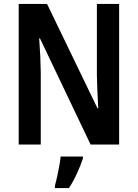

<svg xmlns="http://www.w3.org/2000/svg" viewBox="-20 -734 699 975"><path d="M585 0H440L183 -539H179Q186 -445 187 -368V0H75V-714H219L475 -184H479Q476 -229 474.5 -272Q473 -315 472 -351V-714H585ZM401 71Q389 107 370.5 147.5Q352 188 330 221H259V209Q264 191 270 164Q276 137 281 109Q286 81 288 61H401Z"/></svg>

Font: Noto Sans Myanmar Condensed SemiBold
Style: Regular
Weight: 600
Width: 3
Designer: Monotype Design Team
Foundry: Monotype Imaging Inc.
Version: Version 2.107; ttfautohint (v1.8.4.7-5d5b)